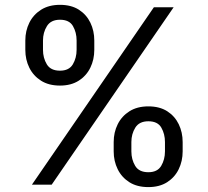

<svg xmlns="http://www.w3.org/2000/svg" viewBox="-20 -757 852 787"><path d="M446 -136.4V-174.7Q446 -214.5 462.5 -247.7Q479 -280.9 510.8 -301Q542.6 -321 588.1 -321Q634.2 -321 665.5 -301Q696.7 -280.9 712.7 -247.7Q728.7 -214.5 728.7 -174.7V-136.4Q728.7 -96.6 712.5 -63.4Q696.4 -30.2 665 -10.1Q633.5 9.9 588.1 9.9Q541.9 9.9 510.3 -10.1Q478.7 -30.2 462.4 -63.4Q446 -96.6 446 -136.4ZM83.8 -552.6V-590.9Q83.8 -630.7 100.3 -663.9Q116.8 -697.1 148.6 -717.2Q180.4 -737.2 225.9 -737.2Q272 -737.2 303.3 -717.2Q334.5 -697.1 350.5 -663.9Q366.5 -630.7 366.5 -590.9V-552.6Q366.5 -512.8 350.3 -479.6Q334.2 -446.4 302.7 -426.3Q271.3 -406.2 225.9 -406.2Q179.7 -406.2 148.1 -426.3Q116.5 -446.4 100.1 -479.6Q83.8 -512.8 83.8 -552.6ZM110.8 0 610.8 -727.3H691.8L191.8 0ZM518.5 -174.7V-136.4Q518.5 -103.3 534.1 -77.2Q549.7 -51.1 588.1 -51.1Q625.4 -51.1 640.8 -77.2Q656.2 -103.3 656.2 -136.4V-174.7Q656.2 -207.7 641.3 -233.8Q626.4 -259.9 588.1 -259.9Q550.8 -259.9 534.6 -233.8Q518.5 -207.7 518.5 -174.7ZM156.2 -590.9V-552.6Q156.2 -519.5 171.9 -493.4Q187.5 -467.3 225.9 -467.3Q263.1 -467.3 278.6 -493.4Q294 -519.5 294 -552.6V-590.9Q294 -623.9 279.1 -650Q264.2 -676.1 225.9 -676.1Q188.6 -676.1 172.4 -650Q156.2 -623.9 156.2 -590.9Z"/></svg>

Font: Inter Zeller
Style: Regular
Weight: 400
Designer: Rasmus Andersson; Joe Bland
Foundry: zeller
Version: Version 3.015;git-dec3a8cb1